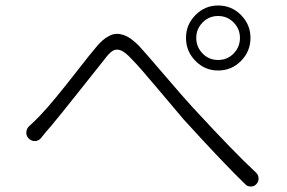

<svg xmlns="http://www.w3.org/2000/svg" viewBox="-20 -722 1040 695"><path d="M690.4 -585Q690.4 -551.8 713.4 -528.3Q736.3 -504.9 769.5 -504.9Q802.7 -504.9 825.7 -528.3Q848.6 -551.8 848.6 -585Q848.6 -617.2 825.7 -640.6Q802.7 -664.1 769.5 -664.1Q736.3 -664.1 713.4 -640.6Q690.4 -617.2 690.4 -585ZM653.3 -585Q653.3 -632.8 687.5 -667.5Q721.7 -702.1 769.5 -702.1Q818.4 -702.1 852.5 -667.5Q886.7 -632.8 886.7 -585Q886.7 -536.1 852.5 -501.5Q818.4 -466.8 769.5 -466.8Q721.7 -466.8 687.5 -501.5Q653.3 -536.1 653.3 -585ZM128.9 -222.7Q120.1 -211.9 106.9 -211.4Q93.8 -210.9 84 -220.7Q75.2 -229.5 75.2 -241.2Q75.2 -256.8 86.9 -266.6Q102.5 -280.3 125 -303.7Q149.4 -329.1 185.5 -373Q221.7 -417 264.2 -471.7Q306.6 -526.4 325.2 -547.9Q350.6 -580.1 375 -591.8Q388.7 -599.6 404.3 -599.6Q414.1 -599.6 425.8 -595.7Q452.1 -587.9 483.4 -555.7Q506.8 -530.3 575.7 -449.7Q644.5 -369.1 678.7 -332Q831.1 -167 906.2 -97.7Q916 -88.9 916 -75.2Q916 -64.5 908.2 -55.7Q900.4 -46.9 888.7 -46.9Q887.7 -46.9 886.7 -46.9Q876 -46.9 868.2 -54.7Q793 -127 644.5 -290Q619.1 -319.3 551.3 -400.4Q483.4 -481.4 457 -507.8Q433.6 -533.2 417.5 -539.6Q401.4 -545.9 388.2 -538.1Q375 -530.3 356.4 -504.9Q350.6 -498 272.9 -399.9Q195.3 -301.8 163.1 -263.7Q148.4 -248 128.9 -222.7Z"/></svg>

Font: Gen Jyuu Gothic L Monospace Light
Style: Regular
Weight: 300
Designer: [Source Han Sans]
Ryoko NISHIZUKA  (kana & ideographs); Paul D. Hunt (Latin, Greek & Cyrillic); Wenlong ZHANG  (bopomofo
Version: Version 1.002.20150607